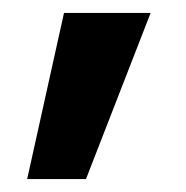

<svg xmlns="http://www.w3.org/2000/svg" viewBox="-20 -154 288 297"><path d="M22 123 79 -134H213L113 123Z"/></svg>

Font: DM Sans 20pt ExtraBold
Style: Regular
Weight: 800
Version: Version 4.004;gftools[0.9.30]